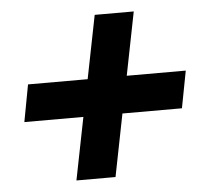

<svg xmlns="http://www.w3.org/2000/svg" viewBox="-43 -606 632 595"><g transform="rotate(-5 273.5 -308.0)"><path d="M210 -249H26.4L47.9 -364.3H233.4L272.5 -561H394L355 -364.3H538.6L516.6 -249H331.5L293 -54.7H171.4Z"/></g></svg>

Font: Reddit Sans Chocolate
Style: Bold Italic
Weight: 700
Italic angle: -11.25°
Designer: Stephen Hutchings
Version: Version 1.013